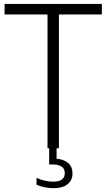

<svg xmlns="http://www.w3.org/2000/svg" viewBox="-20 -760 546 984"><path d="M270 0V53.5Q307.5 56.5 329.5 75.8Q351.5 95 351.5 128.5Q351.5 165 325.5 184.8Q299.5 204.5 254.5 204.5Q207.5 204.5 167 186.5V151.5Q210.5 171 252.5 171Q312 171 312 127Q312 105 296 94Q280 83 251.5 83H232V0H223.5V-686H3.5V-740H502V-686H282V0Z"/></svg>

Font: Encode Sans Condensed Light
Style: Regular
Weight: 300
Width: 3
Designer: Multiple Designers
Foundry: Impallari Type
Version: Version 2.000